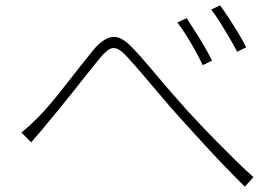

<svg xmlns="http://www.w3.org/2000/svg" viewBox="-20 -732 1040 719"><path d="M60 -236Q76 -248 90.5 -261.5Q105 -275 123 -293Q145 -315 171.5 -346.5Q198 -378 226 -414Q254 -450 280.5 -483.5Q307 -517 328 -543Q365 -588 399.5 -593.5Q434 -599 479 -550Q506 -522 538.5 -483Q571 -444 606.5 -403Q642 -362 675 -325Q697 -301 727 -269Q757 -237 791.5 -202Q826 -167 861.5 -132Q897 -97 929 -69L897 -33Q858 -71 814.5 -116.5Q771 -162 729 -208.5Q687 -255 650 -295Q617 -332 581.5 -374Q546 -416 514 -453.5Q482 -491 459 -516Q435 -543 418.5 -549.5Q402 -556 387 -546Q372 -536 353 -513Q333 -489 307.5 -456.5Q282 -424 254 -389Q226 -354 199.5 -321.5Q173 -289 152 -264Q139 -247 123 -229.5Q107 -212 97 -199ZM679 -664Q690 -647 708 -619Q726 -591 744 -560.5Q762 -530 774 -505L739 -488Q729 -510 712.5 -540Q696 -570 678 -599Q660 -628 644 -648ZM804 -712Q816 -696 834.5 -668Q853 -640 871.5 -609.5Q890 -579 902 -555L868 -538Q857 -560 840 -589Q823 -618 805 -647Q787 -676 771 -696Z"/></svg>

Font: Noto Sans TC ExtraLight
Style: Regular
Weight: 250
Designer: Ryoko NISHIZUKA  (kana, bopomofo & ideographs); Paul D. Hunt (Latin, Greek & Cyrillic); Sandoll Communications , Soo-you
Foundry: Adobe
Version: Version 2.004-H2;hotconv 1.0.118;makeotfexe 2.5.65603